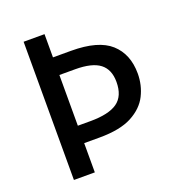

<svg xmlns="http://www.w3.org/2000/svg" viewBox="-129 -823 871 932"><g transform="rotate(-20 306.0 -357.0)"><path d="M563 -380Q563 -320 537 -268Q511 -216 450 -183.5Q389 -151 282 -151H203V0H95V-714H203V-594H296Q437 -594 500 -537Q563 -480 563 -380ZM268 -241Q363 -241 407.5 -272.5Q452 -304 452 -377Q452 -441 412 -472Q372 -503 284 -503H203V-241Z"/></g></svg>

Font: Noto Sans Medium
Style: Regular
Weight: 500
Designer: Monotype Design Team
Foundry: Monotype Imaging Inc.
Version: Version 2.007